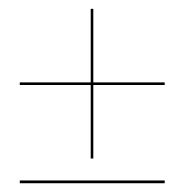

<svg xmlns="http://www.w3.org/2000/svg" viewBox="-20 -546 419 436"><path d="M24.9 -353V-358.9H186V-525.9H191.9V-358.9H354V-353H191.9V-186H186V-353ZM24.9 -136.2H354V-129.9H24.9Z"/></svg>

Font: Moniqa Black Display
Style: Regular
Weight: 900
Designer: Rajesh Rajput
Foundry: Rajesh Rajput
Version: Version 1.000